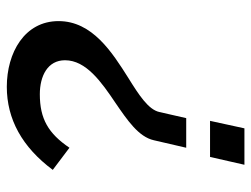

<svg xmlns="http://www.w3.org/2000/svg" viewBox="-107 -433 738 564"><g transform="rotate(90 262.0 -151.0)"><path d="M441 -399 464 -500H357L335 -399ZM392 -234 414 -329H327L309 -250C302 -218 259 -190 209 -159C133 -111 42 -53 42 46C42 146 135 198 235 198C330 198 412 153 479 63L414 14C372 76 329 101 257 101C203 101 157 78 157 27C157 -35 221 -80 282 -121C333 -156 382 -189 392 -234Z"/></g></svg>

Font: Perun Medium Italic
Style: Regular
Weight: 500
Italic angle: -12°
Foundry: Copyright (c) Stefan Peev, Context Ltd, 2016
Version: Version 1.026